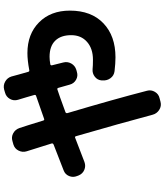

<svg xmlns="http://www.w3.org/2000/svg" viewBox="54 -882 891 1040"><g transform="rotate(-90 500.0 -362.5)"><path d="M69 -383 66 -391Q57 -413 66 -434.5Q75 -456 97 -464Q191 -501 236 -518Q245 -522 242 -530Q235 -552 221 -597Q207 -642 200 -664Q193 -686 203.5 -707.5Q214 -729 237 -736L255 -741Q277 -748 297.5 -737Q318 -726 326 -703Q336 -674 366 -576Q368 -566 377 -570Q469 -603 500 -613Q507 -615 505 -623Q502 -634 493 -664.5Q484 -695 479 -711Q472 -734 483.5 -754.5Q495 -775 517 -781L534 -786Q557 -792 577.5 -780.5Q598 -769 605 -747Q607 -739 616 -706.5Q625 -674 630 -657Q632 -648 640 -650Q693 -660 732 -660Q835 -660 898.5 -597Q962 -534 962 -430Q962 -314 893.5 -248.5Q825 -183 709 -183Q677 -183 634 -188Q610 -191 596 -210Q582 -229 584 -253V-259Q586 -281 604 -295Q622 -309 645 -307Q663 -305 696 -305Q756 -305 792.5 -337Q829 -369 829 -423Q829 -479 799 -509.5Q769 -540 712 -540Q694 -540 671 -536Q664 -534 666 -526L681 -466Q687 -443 675.5 -422.5Q664 -402 641 -395L630 -392Q608 -385 587.5 -396.5Q567 -408 561 -431Q558 -441 552.5 -461Q547 -481 544 -491Q542 -501 533 -497Q513 -491 412 -454Q405 -451 407 -443Q481 -194 528 -12Q534 10 522 30.5Q510 51 487 56L468 61Q445 67 424.5 54Q404 41 398 18Q351 -158 282 -396Q280 -405 272 -401Q185 -368 142 -351Q120 -343 99 -352Q78 -361 69 -383Z"/></g></svg>

Font: Rounded Mplus 1c Bold
Style: Bold
Weight: 700
Version: Version 1.059.20150529